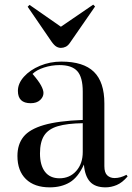

<svg xmlns="http://www.w3.org/2000/svg" viewBox="-20 -792 569 826"><path d="M194 14Q128 14 91.5 -21.5Q55 -57 55 -121Q55 -171 81 -203.5Q107 -236 168.5 -254Q230 -272 336 -276V-398Q336 -460 312.5 -486Q289 -512 236 -512Q202 -512 169.5 -501.5Q137 -491 120 -474Q146 -444 156.5 -424.5Q167 -405 167 -392Q167 -375 152.5 -361.5Q138 -348 112 -348Q57 -348 57 -401Q57 -433 83 -462Q109 -491 152 -509Q195 -527 244 -527Q339 -527 384 -483Q429 -439 429 -347V-77Q429 -49 441.5 -37.5Q454 -26 473 -26Q498 -26 524 -40L529 -33Q506 -6 482 4Q458 14 434 14Q389 14 367 -10.5Q345 -35 341 -84Q316 -29 280 -7.5Q244 14 194 14ZM236 -25Q280 -25 308 -56.5Q336 -88 336 -138V-262Q269 -261 228.5 -249Q188 -237 170 -209Q152 -181 152 -132Q152 -81 173.5 -53Q195 -25 236 -25ZM242 -586Q232 -586 222.5 -591.5Q213 -597 201 -614L99 -763L107 -771L242 -677L381 -772L389 -764L281 -608Q273 -596 263 -591Q253 -586 242 -586Z"/></svg>

Font: Literata 72pt
Style: Regular
Weight: 400
Designer: Latin by Veronika Burian and Jose Scaglione. Greek by Irene Vlachou. Cyrillic by Vera Evstafieva.
Foundry: TypeTogether
Version: Version 3.002